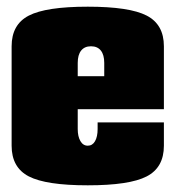

<svg xmlns="http://www.w3.org/2000/svg" viewBox="-20 -550 530 580"><path d="M214.8 -319.8H294.9V-359.9Q294.9 -384.3 284.7 -397.2Q274.4 -410.2 254.9 -410.2Q235.4 -410.2 225.1 -397.2Q214.8 -384.3 214.8 -359.9ZM214.8 -220.2V-160.2Q214.8 -137.7 222.9 -123.8Q231 -109.9 245.1 -109.9Q259.3 -109.9 267.1 -123.5Q274.9 -137.2 274.9 -160.2V-180.2H475.1V-109.9Q475.1 -43.9 423.1 -17.1Q371.1 9.8 245.1 9.8Q119.1 9.8 67.1 -17.1Q15.1 -43.9 15.1 -109.9V-410.2Q15.1 -476.1 67.1 -502.9Q119.1 -529.8 245.1 -529.8Q371.1 -529.8 423.1 -502.9Q475.1 -476.1 475.1 -410.2V-220.2Z"/></svg>

Font: Mikodacs
Style: Regular
Weight: 400
Designer: gluk (gluksza@wp.pl)
Foundry: gluk (gluksza@wp.pl)
Version: Version 0.28